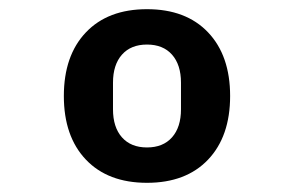

<svg xmlns="http://www.w3.org/2000/svg" viewBox="-20 -730 640 418"><path d="M119 -521Q119 -609 167 -659.5Q215 -710 300 -710Q385 -710 433 -659.5Q481 -609 481 -521Q481 -433 433 -382.5Q385 -332 300 -332Q215 -332 167 -382.5Q119 -433 119 -521ZM374 -492V-550Q374 -589 354.5 -611Q335 -633 300 -633Q265 -633 245.5 -611Q226 -589 226 -550V-492Q226 -453 245.5 -431Q265 -409 300 -409Q335 -409 354.5 -431Q374 -453 374 -492Z"/></svg>

Font: iA Writer Duo S
Style: Bold
Weight: 700
Designer: Mike Abbink, Paul van der Laan, Pieter van Rosmalen, Oliver Reichenstein
Foundry: Bold Monday and Information Architects Inc.
Version: Version 2.000